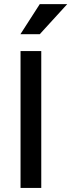

<svg xmlns="http://www.w3.org/2000/svg" viewBox="-20 -925 351 945"><path d="M81.1 0H183.1V-673.8H81.1ZM175.8 -904.8 80.6 -756.8H175.8L311 -904.8Z"/></svg>

Font: FAU Chimera Medium
Style: Regular
Weight: 500
Version: Version 1.002;hotconv 1.0.117;makeotfexe 2.5.65602